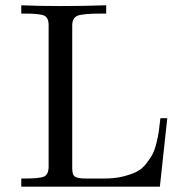

<svg xmlns="http://www.w3.org/2000/svg" viewBox="-20 -703 720 723"><path d="M60.1 0V-30.8H73.2Q128.4 -30.8 145.3 -37.8Q162.1 -44.9 163.1 -73.2V-608.9Q163.1 -636.7 146 -644.3Q128.9 -651.9 73.2 -651.9H60.1V-683.1Q126 -680.2 206.1 -680.2Q293 -680.2 379.9 -683.1V-651.9H362.8Q293 -651.9 272.5 -644Q252 -636.2 252 -606.9V-68.8Q252 -43.9 262.9 -37.4Q273.9 -30.8 303.2 -30.8H374Q412.1 -30.8 442.6 -38.3Q473.1 -45.9 493.7 -55.9Q514.2 -65.9 529.5 -85.4Q544.9 -105 553.5 -120.6Q562 -136.2 569.1 -164.6Q576.2 -192.9 578.1 -209.5Q580.1 -226.1 584 -257.8H609.9L582 0Z"/></svg>

Font: CMU Serif Upright Italic
Style: UprightItalic
Weight: 500
Version: Version 0.7.0